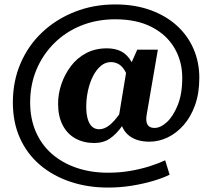

<svg xmlns="http://www.w3.org/2000/svg" viewBox="-20 -693 957 866"><path d="M467 86Q520 86 566.5 78Q613 70 653 57.5Q693 45 725 30L745 95Q715 110 671 123Q627 136 575 144.5Q523 153 467 153Q375 153 296.5 126.5Q218 100 160 50.5Q102 1 70 -70Q38 -141 38 -231Q38 -327 73 -408Q108 -489 171 -548Q234 -607 318 -640Q402 -673 500 -673Q587 -673 657 -648Q727 -623 776.5 -578.5Q826 -534 852.5 -473.5Q879 -413 879 -342Q879 -273 860 -219.5Q841 -166 808.5 -129Q776 -92 736 -73Q696 -54 654 -54Q624 -54 601.5 -61Q579 -68 563 -80.5Q547 -93 537.5 -109.5Q528 -126 524 -146L513 -149L552 -385L564 -390L599 -469H692L642 -178Q638 -156 641 -142.5Q644 -129 653 -122.5Q662 -116 677 -116Q704 -116 732.5 -142Q761 -168 781.5 -218.5Q802 -269 802 -342Q802 -417 766.5 -477Q731 -537 663.5 -571.5Q596 -606 500 -606Q417 -606 347 -578Q277 -550 225 -498.5Q173 -447 144.5 -379Q116 -311 116 -231Q116 -158 141.5 -99Q167 -40 214 1Q261 42 325.5 64Q390 86 467 86ZM405 -48Q358 -48 321 -68Q284 -88 263 -128Q242 -168 242 -225Q242 -270 257 -314Q272 -358 300 -395Q328 -432 369 -453.5Q410 -475 462 -475Q500 -475 527 -461Q554 -447 572 -416Q590 -385 602 -331L569 -300Q560 -341 547.5 -366Q535 -391 518 -402Q501 -413 480 -413Q455 -413 434.5 -395.5Q414 -378 399.5 -349.5Q385 -321 377 -285Q369 -249 369 -212Q369 -180 375.5 -157Q382 -134 395 -122Q408 -110 427 -110Q450 -110 472 -127Q494 -144 516.5 -175.5Q539 -207 564 -252L590 -215Q558 -163 531.5 -125.5Q505 -88 475.5 -68Q446 -48 405 -48Z"/></svg>

Font: Roboto Serif 28pt SemiBold
Style: Regular
Weight: 600
Designer: Greg Gazdowicz
Foundry: Commercial Type
Version: Version 1.008